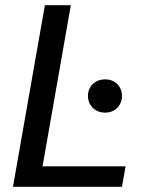

<svg xmlns="http://www.w3.org/2000/svg" viewBox="-20 -720 580 740"><path d="M30 0 153 -700H253L144 -79H464L450 0ZM385 -286Q356 -286 337.5 -304.5Q319 -323 319 -350Q319 -378 337.5 -396Q356 -414 385 -414Q414 -414 432 -396Q450 -378 450 -350Q450 -323 432 -304.5Q414 -286 385 -286Z"/></svg>

Font: DM Sans 12pt Medium
Style: Italic
Weight: 500
Italic angle: -10°
Version: Version 4.004;gftools[0.9.30]